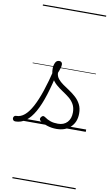

<svg xmlns="http://www.w3.org/2000/svg" viewBox="-233 -1077 933 1643"><g transform="rotate(10 233.0 -255.0)"><path d="M-59 17Q-72 17 -78 9.5Q-84 2 -84 -7Q-84 -16 -78 -23.5Q-72 -31 -60 -31Q-21 -31 12.5 -59.5Q46 -88 76.5 -144.5Q107 -201 135.5 -286Q164 -371 191 -483L226 -474Q199 -350 170 -258Q141 -166 106.5 -105Q72 -44 31 -13.5Q-10 17 -59 17ZM298 19Q256 19 218 7Q180 -5 151 -27Q145 -33 144.5 -41.5Q144 -50 152 -59Q159 -68 166.5 -69.5Q174 -71 183 -65Q211 -45 238.5 -36Q266 -27 303 -27Q354 -27 383.5 -58.5Q413 -90 413 -144Q413 -186 396 -215.5Q379 -245 352 -266.5Q325 -288 295 -307.5Q265 -327 238 -350.5Q211 -374 194 -406Q177 -438 177 -485Q177 -511 187.5 -534.5Q198 -558 222 -558Q235 -558 242 -550.5Q249 -543 249 -530Q249 -519 243.5 -499.5Q238 -480 228 -456Q229 -427 247 -404.5Q265 -382 292 -363.5Q319 -345 349 -325Q379 -305 406 -280.5Q433 -256 450 -223Q467 -190 467 -144Q467 -71 421 -26Q375 19 298 19ZM0 490H550V500H0ZM0 -20H550V0H0ZM0 -505H550V-500H0ZM0 -1010H550V-1000H0Z"/></g></svg>

Font: Playwrite ES Deco Guides
Style: Regular
Weight: 400
Designer: Veronika Burian, José Scaglione
Foundry: TypeTogether
Version: Version 1.003